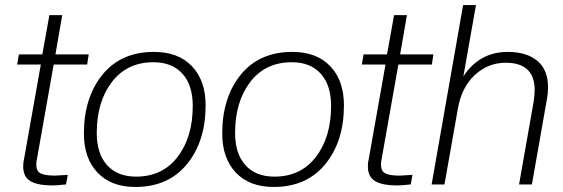

<svg xmlns="http://www.w3.org/2000/svg" viewBox="-20 -732 2233 762"><path d="M189 4Q130 4 101 -13Q72 -30 72 -72Q72 -88 76 -104L142 -476H48L55 -516H148L176 -672H227L200 -516H332L326 -476H193L127 -103Q124 -91 124 -78Q124 -53 141 -44Q158 -35 198 -35L249 -38L242 0Q204 4 189 4Z M520 -31Q625 -31 685 -109.5Q745 -188 745 -312Q745 -394 704 -439.5Q663 -485 589 -485Q484 -485 424 -406.5Q364 -328 364 -204Q364 -122 405 -76.5Q446 -31 520 -31ZM517 10Q421 10 367 -47Q313 -104 313 -202Q313 -345 386.5 -435.5Q460 -526 591 -526Q688 -526 742 -469Q796 -412 796 -314Q796 -171 722 -80.5Q648 10 517 10Z M1069 -31Q1174 -31 1234 -109.5Q1294 -188 1294 -312Q1294 -394 1253 -439.5Q1212 -485 1138 -485Q1033 -485 973 -406.5Q913 -328 913 -204Q913 -122 954 -76.5Q995 -31 1069 -31ZM1066 10Q970 10 916 -47Q862 -104 862 -202Q862 -345 935.5 -435.5Q1009 -526 1140 -526Q1237 -526 1291 -469Q1345 -412 1345 -314Q1345 -171 1271 -80.5Q1197 10 1066 10Z M1557 4Q1498 4 1469 -13Q1440 -30 1440 -72Q1440 -88 1444 -104L1510 -476H1416L1423 -516H1516L1544 -672H1595L1568 -516H1700L1694 -476H1561L1495 -103Q1492 -91 1492 -78Q1492 -53 1509 -44Q1526 -35 1566 -35L1617 -38L1610 0Q1572 4 1557 4Z M2091 0H2040L2099 -335Q2102 -359 2102 -378Q2100 -483 1987 -483Q1917 -483 1864.5 -434.5Q1812 -386 1797 -300L1744 0H1693L1818 -712H1869L1819 -429Q1883 -526 1995 -526Q2070 -526 2112.5 -490.5Q2155 -455 2155 -386Q2155 -362 2151 -341Z"/></svg>

Font: Creato Display Light
Style: Italic
Weight: 300
Italic angle: -10°
Version: Version 1.000